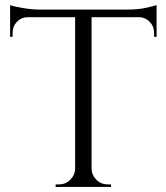

<svg xmlns="http://www.w3.org/2000/svg" viewBox="-20 -739 658 759"><path d="M589 -611Q589 -635 572 -652.5Q555 -670 532 -671H342V-72Q343 -46 361.5 -28Q380 -10 406 -10H419V0H200V-10H213Q239 -10 257.5 -28Q276 -46 277 -71V-671H87Q63 -670 46.5 -652.5Q30 -635 30 -611V-594L20 -593V-719Q35 -713 72 -707Q109 -701 140 -701H478Q527 -701 559.5 -708.5Q592 -716 599 -719V-593L589 -594Z"/></svg>

Font: Cinzel Decorative
Style: Regular
Weight: 400
Designer: Natanael Gama
Version: Version 1.001;PS 001.001;hotconv 1.0.56;makeotf.lib2.0.21325